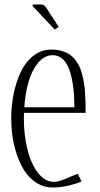

<svg xmlns="http://www.w3.org/2000/svg" viewBox="-20 -826 445 852"><path d="M125 -798.8V-806.2H161.1Q166.5 -806.2 170.7 -804.7Q174.8 -803.2 179 -799.1Q183.1 -794.9 185.1 -792Q187 -789.1 192.4 -780.8Q197.8 -772.5 200.2 -768.6L240.2 -706.5L222.7 -694.8ZM359.9 -325.2H86.4Q85.9 -317.4 85.9 -300.8Q85.9 -228.5 101.1 -165.3Q116.2 -102.1 147.5 -60.5Q178.7 -19 219.7 -19Q239.3 -19 271 -32.7L324.7 -55.2L341.8 -21Q322.8 -11.7 286.4 -2.9Q250 5.9 212.9 5.9Q169.4 5.9 133.8 -20.3Q98.1 -46.4 75.9 -89.6Q53.7 -132.8 41.7 -186.8Q29.8 -240.7 29.8 -298.8Q29.8 -357.4 41 -411.6Q52.2 -465.8 73.7 -509.8Q95.2 -553.7 129.9 -579.8Q164.6 -606 208 -606Q231.4 -606 250.7 -600.8Q270 -595.7 284.7 -586.9Q299.3 -578.1 310.8 -564.2Q322.3 -550.3 330.1 -535.4Q337.9 -520.5 343.5 -499.8Q349.1 -479 352.3 -460.7Q355.5 -442.4 357.2 -417.2Q358.9 -392.1 359.4 -372.1Q359.9 -352.1 359.9 -325.2ZM310.1 -350.1Q310.1 -397.9 305.2 -437.5Q300.3 -477.1 289.8 -510.3Q279.3 -543.5 260 -562.3Q240.7 -581.1 214.4 -581.1Q177.7 -581.1 149.9 -548.1Q122.1 -515.1 107.2 -464.4Q92.3 -413.6 87.9 -350.1Z"/></svg>

Font: Reswysokr
Style: Regular
Weight: 500
Version: Version 0.984